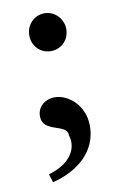

<svg xmlns="http://www.w3.org/2000/svg" viewBox="-71 -458 399 654"><g transform="rotate(-10 128.5 -131.0)"><path d="M130 -417C94 -417 66 -388 66 -351C66 -314 94 -286 130 -286C166 -286 194 -314 194 -351C194 -388 164 -417 130 -417ZM115 -129C81 -129 54 -107 54 -74C54 -15 140 -35 140 6C142 13 144 23 144 31C144 76 106 110 50 126L59 155C151 132 216 73 216 -12C216 -86 159 -129 115 -129Z"/></g></svg>

Font: Sibila
Style: Regular
Weight: 400
Designer: Stefan Peev
Foundry: Context Ltd
Version: Version 1.000